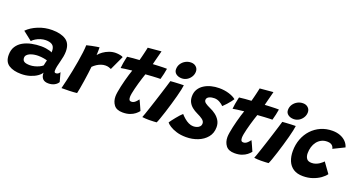

<svg xmlns="http://www.w3.org/2000/svg" viewBox="-45 -1344 3741 2010"><g transform="rotate(20 1825.5 -339.0)"><path d="M194.8 8.6Q109.2 8.6 57.6 -24.6Q5.9 -57.8 5.9 -135.5Q5.9 -191.1 30.6 -229.6Q55.4 -268.1 97.2 -291.6Q139.1 -315 191.2 -325.6Q243.2 -336.2 298.1 -336.2Q324 -336.2 349.2 -332.4Q374.4 -328.5 393.4 -322.9Q412.5 -317.4 418.9 -312.2Q419.9 -320.8 419.2 -335.9Q418.6 -351 414.5 -362Q407.4 -387.4 383.6 -399.9Q359.8 -412.5 320.1 -412.5Q291.9 -412.5 263.2 -403.6Q234.5 -394.6 211.1 -380.2Q187.6 -365.9 173.5 -349.8L72.9 -428.6Q119.2 -475.8 192.7 -505.6Q266.1 -535.4 346.4 -535.4Q444.6 -535.4 500.6 -498.2Q556.5 -461.1 556.5 -372.6Q556.5 -346.2 551.1 -315.9Q545.6 -285.5 537.5 -255.8Q529.4 -226 523.1 -197.2Q516.9 -168.5 516.9 -145.9Q516.9 -131.9 521.8 -127.4Q526.6 -122.9 535.8 -122.9Q549.1 -122.9 559.6 -130.1Q570 -137.2 577.8 -150.4L605.2 -50.1Q593.2 -27 564.4 -11.4Q535.5 4.1 496.4 4.1Q454.9 4.1 433.6 -18.3Q412.4 -40.8 412.4 -85.2Q399.9 -62.5 368.5 -40.9Q337.1 -19.2 292.6 -5.3Q248 8.6 194.8 8.6ZM250.9 -108.9Q274.6 -108.9 301.2 -115.6Q327.8 -122.2 351.1 -133.2Q374.5 -144.1 388.2 -156.9Q391.4 -172.5 395 -188.9Q398.6 -205.2 402.1 -217Q392.1 -221.4 362.9 -226.6Q333.8 -231.9 300 -231.9Q277.5 -231.9 254.1 -227.8Q230.8 -223.8 210.9 -215.2Q191.1 -206.6 179 -193.2Q166.9 -179.9 166.9 -161.6Q166.9 -133.8 186.6 -121.3Q206.4 -108.9 250.9 -108.9Z M871.5 -447.9Q889 -470.5 917.9 -491.1Q946.8 -511.6 982.1 -524.6Q1017.4 -537.6 1054.2 -537.6Q1078.1 -537.6 1102.4 -532.8Q1126.8 -528 1135.4 -521L1061.6 -362Q1051.8 -366.4 1035.9 -371.8Q1020 -377.2 997.6 -377.2Q974.4 -377.2 950.6 -369.2Q926.8 -361.2 904.6 -346.9Q882.4 -332.6 863.2 -313.4Q860.4 -284 854.5 -239.4Q848.6 -194.8 841.4 -147.4Q834.2 -100.1 827.3 -61.4Q820.4 -22.6 815.6 -4.2Q779.2 0.2 732.9 1.6Q686.6 3 644.2 2.8Q655.1 -40.4 667.4 -94.1Q679.8 -147.9 691.2 -205.9Q702.8 -264 712.3 -320.3Q721.9 -376.6 727.8 -425.1Q733.8 -473.6 734.5 -507.6Q760.1 -514.4 789.8 -520.4Q819.5 -526.4 843 -530.2Q866.5 -534.1 873.2 -534.5Q873.2 -517 872.9 -489.8Q872.5 -462.6 871.5 -447.9Z M1503.5 -54.1Q1489.5 -35.9 1466.9 -17.8Q1444.2 0.2 1410.9 12.1Q1377.6 24 1331.6 24Q1264.2 24 1234.5 -14.9Q1204.8 -53.8 1204.8 -109.8Q1204.8 -128.8 1209.6 -159.1Q1214.5 -189.5 1222.4 -225.2Q1230.4 -261 1240 -297.6Q1249.6 -334.2 1259.5 -366.9Q1269.4 -399.6 1277.8 -423Q1237.5 -419 1202.5 -414.1Q1167.5 -409.2 1154.1 -406.4Q1156.4 -434.2 1161.5 -463.3Q1166.6 -492.4 1171.4 -513.9Q1176.1 -535.4 1177.5 -540.6Q1207.8 -544.4 1241.6 -547.6Q1275.4 -550.8 1311.9 -552.5Q1317.4 -572.6 1322.9 -594.1Q1328.5 -615.5 1333.1 -635.9Q1337.8 -654.6 1341.8 -673.4Q1345.9 -692.1 1348.1 -703.4L1496.9 -716.6Q1496.1 -713.2 1493 -700.9Q1489.9 -688.5 1485.2 -670.4Q1480.6 -652.4 1475 -631.5Q1471 -616.1 1466.4 -597.9Q1461.8 -579.6 1457 -559.9Q1473.6 -560.9 1496 -562Q1518.4 -563.1 1531.6 -563.5Q1553.1 -564.6 1570 -564.8Q1586.9 -565 1598.2 -564.9Q1609.5 -564.8 1613 -564.6Q1610 -540.9 1601.7 -505.1Q1593.4 -469.4 1585.6 -441.8Q1580.6 -441.9 1552.6 -441.1Q1524.6 -440.4 1498.1 -438.5Q1480.1 -437.4 1458.8 -435.8Q1437.5 -434.2 1420.4 -433.1Q1412.4 -410 1402.8 -380Q1393.2 -350 1383.9 -317.2Q1374.5 -284.4 1366.8 -253.2Q1359.1 -222.1 1354.4 -196.8Q1349.8 -171.4 1349.8 -156.1Q1349.8 -136.1 1355.8 -124.8Q1361.9 -113.5 1381.1 -113.5Q1397 -113.5 1410.4 -122.3Q1423.8 -131.1 1434.3 -143.2Q1444.9 -155.2 1452.4 -165.5Q1455.1 -161.2 1462.6 -145.2Q1470.1 -129.2 1478.9 -109.6Q1487.6 -90 1494.6 -74.2Q1501.5 -58.4 1503.5 -54.1Z M1703.4 -0.8Q1694.5 -0.2 1670.3 1.4Q1646.1 3 1619.8 3Q1600.4 3 1581.1 1.9Q1561.8 0.8 1543.1 -1.6Q1548.1 -12.6 1558.5 -42.8Q1568.9 -72.9 1583 -115.4Q1597.1 -158 1612.7 -206.1Q1628.2 -254.2 1643.2 -301.8Q1658.2 -349.2 1670.6 -389.5Q1683 -429.8 1690.5 -455.6Q1708 -457.2 1736 -458.9Q1764 -460.5 1792.1 -461.8Q1820.1 -463 1837.9 -463Q1836.5 -446.9 1828.9 -410.7Q1821.2 -374.5 1809.8 -332.1Q1797.6 -286.5 1782.6 -235.5Q1767.6 -184.5 1752.4 -136.8Q1737.1 -89.1 1724.2 -52.8Q1711.4 -16.5 1703.4 -0.8ZM1791 -523.4Q1753.4 -523.4 1728.3 -542.3Q1703.2 -561.2 1703.2 -593.4Q1703.2 -627.6 1720.9 -654.6Q1738.6 -681.5 1767.3 -697.3Q1796 -713.1 1829.5 -713.1Q1863.9 -713.1 1885.9 -692.5Q1908 -671.9 1908 -640.6Q1908 -609.5 1891.9 -582.8Q1875.9 -556 1849.3 -539.7Q1822.8 -523.4 1791 -523.4Z M2043.8 39.4Q1983.4 39.4 1937.2 25.1Q1891.1 10.8 1861.3 -8.6Q1831.5 -27.9 1821.1 -43.1Q1826.5 -52.1 1840.3 -70.5Q1854.1 -88.9 1871.6 -110.4Q1889 -132 1905.8 -150.6Q1922.6 -169.1 1933.9 -178.1Q1952.2 -157.4 1975.2 -137.7Q1998.2 -118 2024.1 -105.6Q2049.9 -93.1 2075.6 -93.1Q2096.6 -93.1 2115.7 -99.6Q2134.8 -106.1 2146.9 -119.6Q2159 -133 2159 -153.9Q2159 -178.6 2133.8 -197.5Q2108.5 -216.4 2070.9 -233.4Q2037.5 -249 2011.8 -269.8Q1986 -290.5 1971.4 -318.6Q1956.8 -346.8 1956.8 -383.6Q1956.8 -429 1977.1 -462.6Q1997.5 -496.2 2032.1 -518.2Q2066.6 -540.2 2109.5 -551.1Q2152.4 -561.9 2197.8 -561.9Q2258 -561.9 2308.4 -546.1Q2358.8 -530.2 2385.5 -507.1Q2380 -497.5 2364.8 -477.9Q2349.6 -458.4 2329.9 -436.2Q2310.2 -414 2289.9 -395.4Q2274.2 -413.1 2245.9 -429.1Q2217.6 -445.1 2186.6 -445.1Q2173 -445.1 2158.3 -442.8Q2143.6 -440.4 2130.8 -434.7Q2118 -429 2110.1 -419.6Q2102.2 -410.1 2102.2 -396.4Q2102.2 -378 2121.5 -363.4Q2140.8 -348.9 2178.8 -331.8Q2211.4 -317.9 2241.4 -295.4Q2271.5 -272.9 2290.8 -241.1Q2310.1 -209.2 2310.1 -167.1Q2310.1 -100.6 2272.3 -54.6Q2234.5 -8.5 2173.8 15.4Q2113 39.4 2043.8 39.4Z M2750.5 -54.1Q2736.5 -35.9 2713.9 -17.8Q2691.2 0.2 2657.9 12.1Q2624.6 24 2578.6 24Q2511.2 24 2481.5 -14.9Q2451.8 -53.8 2451.8 -109.8Q2451.8 -128.8 2456.6 -159.1Q2461.5 -189.5 2469.4 -225.2Q2477.4 -261 2487 -297.6Q2496.6 -334.2 2506.5 -366.9Q2516.4 -399.6 2524.8 -423Q2484.5 -419 2449.5 -414.1Q2414.5 -409.2 2401.1 -406.4Q2403.4 -434.2 2408.5 -463.3Q2413.6 -492.4 2418.4 -513.9Q2423.1 -535.4 2424.5 -540.6Q2454.8 -544.4 2488.6 -547.6Q2522.4 -550.8 2558.9 -552.5Q2564.4 -572.6 2569.9 -594.1Q2575.5 -615.5 2580.1 -635.9Q2584.8 -654.6 2588.8 -673.4Q2592.9 -692.1 2595.1 -703.4L2743.9 -716.6Q2743.1 -713.2 2740 -700.9Q2736.9 -688.5 2732.2 -670.4Q2727.6 -652.4 2722 -631.5Q2718 -616.1 2713.4 -597.9Q2708.8 -579.6 2704 -559.9Q2720.6 -560.9 2743 -562Q2765.4 -563.1 2778.6 -563.5Q2800.1 -564.6 2817 -564.8Q2833.9 -565 2845.2 -564.9Q2856.5 -564.8 2860 -564.6Q2857 -540.9 2848.7 -505.1Q2840.4 -469.4 2832.6 -441.8Q2827.6 -441.9 2799.6 -441.1Q2771.6 -440.4 2745.1 -438.5Q2727.1 -437.4 2705.8 -435.8Q2684.5 -434.2 2667.4 -433.1Q2659.4 -410 2649.8 -380Q2640.2 -350 2630.9 -317.2Q2621.5 -284.4 2613.8 -253.2Q2606.1 -222.1 2601.4 -196.8Q2596.8 -171.4 2596.8 -156.1Q2596.8 -136.1 2602.8 -124.8Q2608.9 -113.5 2628.1 -113.5Q2644 -113.5 2657.4 -122.3Q2670.8 -131.1 2681.3 -143.2Q2691.9 -155.2 2699.4 -165.5Q2702.1 -161.2 2709.6 -145.2Q2717.1 -129.2 2725.9 -109.6Q2734.6 -90 2741.6 -74.2Q2748.5 -58.4 2750.5 -54.1Z M2950.4 -0.8Q2941.5 -0.2 2917.3 1.4Q2893.1 3 2866.8 3Q2847.4 3 2828.1 1.9Q2808.8 0.8 2790.1 -1.6Q2795.1 -12.6 2805.5 -42.8Q2815.9 -72.9 2830 -115.4Q2844.1 -158 2859.7 -206.1Q2875.2 -254.2 2890.2 -301.8Q2905.2 -349.2 2917.6 -389.5Q2930 -429.8 2937.5 -455.6Q2955 -457.2 2983 -458.9Q3011 -460.5 3039.1 -461.8Q3067.1 -463 3084.9 -463Q3083.5 -446.9 3075.9 -410.7Q3068.2 -374.5 3056.8 -332.1Q3044.6 -286.5 3029.6 -235.5Q3014.6 -184.5 2999.4 -136.8Q2984.1 -89.1 2971.2 -52.8Q2958.4 -16.5 2950.4 -0.8ZM3038 -523.4Q3000.4 -523.4 2975.3 -542.3Q2950.2 -561.2 2950.2 -593.4Q2950.2 -627.6 2967.9 -654.6Q2985.6 -681.5 3014.3 -697.3Q3043 -713.1 3076.5 -713.1Q3110.9 -713.1 3132.9 -692.5Q3155 -671.9 3155 -640.6Q3155 -609.5 3138.9 -582.8Q3122.9 -556 3096.3 -539.7Q3069.8 -523.4 3038 -523.4Z M3578 -106Q3559.9 -79.8 3524.2 -54.2Q3488.6 -28.8 3439.9 -11.9Q3391.1 5 3332.8 5Q3267.9 5 3226.2 -22.4Q3184.5 -49.9 3164.7 -97.8Q3144.9 -145.6 3144.9 -206.8Q3144.9 -279.2 3168.5 -341.3Q3192.1 -403.4 3235.2 -449.8Q3278.4 -496.1 3336.9 -521.9Q3395.4 -547.8 3465.6 -547.8Q3512.4 -547.8 3550.6 -533.4Q3588.8 -519 3614.9 -492.6Q3641 -466.1 3651 -430.6L3526.1 -369.2Q3525.6 -373.4 3522.6 -381.9Q3519.5 -390.5 3511.8 -400.1Q3504.1 -409.6 3489.7 -416.1Q3475.2 -422.6 3451.4 -422.6Q3415.1 -422.6 3386.8 -407.8Q3358.4 -393 3338.7 -367.4Q3319 -341.8 3309 -308.4Q3299 -275.1 3299 -238.4Q3299 -203 3315.1 -179.8Q3331.2 -156.5 3371.9 -156.5Q3395.8 -156.5 3417 -164.3Q3438.2 -172.1 3454.9 -183.1Q3471.5 -194.1 3482.5 -204.2Q3493.5 -214.2 3496.9 -218.6Z"/></g></svg>

Font: Grandstander Thin
Style: Italic
Weight: 100
Italic angle: -15°
Designer: Tyler Finck
Foundry: Etcetera Type Co
Version: Version 1.200